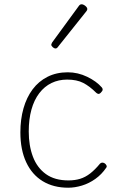

<svg xmlns="http://www.w3.org/2000/svg" viewBox="-20 -856 563 895"><path d="M298 19Q229 19 179 -11.5Q129 -42 102 -100Q75 -158 75 -239Q75 -300 89.5 -351Q104 -402 132 -439.5Q160 -477 201.5 -498Q243 -519 296 -519Q343 -519 386.5 -498Q430 -477 455 -448Q459 -443 458.5 -437.5Q458 -432 450 -424Q443 -417 437.5 -418.5Q432 -420 428 -424Q398 -454 368 -469.5Q338 -485 293 -485Q253 -485 220 -469Q187 -453 163 -421.5Q139 -390 126.5 -345Q114 -300 114 -243Q114 -177 133.5 -125.5Q153 -74 194 -44.5Q235 -15 299 -15Q329 -15 353.5 -22.5Q378 -30 400.5 -47.5Q423 -65 446 -93Q451 -98 457 -98Q463 -98 469 -94Q474 -90 476.5 -84.5Q479 -79 475 -74Q454 -43 424.5 -22Q395 -1 362 9Q329 19 298 19ZM238 -630Q233 -630 226 -636Q219 -642 219 -648Q219 -650 220.5 -652.5Q222 -655 223 -658L348 -829Q351 -833 354 -834.5Q357 -836 361 -836Q366 -836 372 -832.5Q378 -829 382.5 -824Q387 -819 387 -814Q387 -811 386 -809Q385 -807 383 -804L249 -636Q245 -630 238 -630Z"/></svg>

Font: Playwrite BE WAL Thin
Style: Regular
Weight: 250
Version: Version 1.002